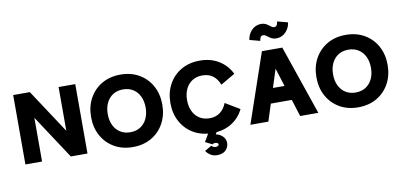

<svg xmlns="http://www.w3.org/2000/svg" viewBox="-87 -1103 3364 1596"><g transform="rotate(-10 1595.5 -304.5)"><path d="M188.5 -585.9H47.9V0H188.5V-369.1L431.2 0H571.9V-585.9H431.2V-216.8Z M954.4 -112.3Q905.2 -112.3 869.2 -135.3Q833.3 -158.2 813.9 -198.9Q794.4 -239.6 794.4 -293Q794.4 -346.3 813.9 -387Q833.3 -427.7 869.2 -450.7Q905.2 -473.6 954.4 -473.6Q1003.8 -473.6 1039.6 -450.7Q1075.5 -427.7 1094.9 -387Q1114.4 -346.3 1114.4 -293Q1114.4 -239.6 1094.9 -198.9Q1075.5 -158.2 1039.6 -135.3Q1003.8 -112.3 954.4 -112.3ZM954.4 -598.6Q864.6 -598.6 797 -559.1Q729.3 -519.5 691.6 -450.7Q653.8 -381.8 653.8 -293Q653.8 -204.6 691.6 -135.5Q729.3 -66.4 797 -26.9Q864.6 12.7 954.4 12.7Q1044.1 12.7 1111.8 -26.9Q1179.5 -66.4 1217.2 -135.5Q1255 -204.6 1255 -293Q1255 -381.8 1217.2 -450.7Q1179.5 -519.5 1111.8 -559.1Q1044.1 -598.6 954.4 -598.6Z M1767.2 -370 1888.6 -440.9Q1853.2 -514.1 1784.9 -556.3Q1716.5 -598.6 1623.8 -598.6Q1534.1 -598.6 1466.4 -559.1Q1398.7 -519.5 1361 -450.7Q1323.2 -381.8 1323.2 -293Q1323.2 -204.6 1361 -135.5Q1398.7 -66.4 1466.4 -26.9Q1534.1 12.7 1623.8 12.7Q1716.5 12.7 1784.9 -28.6Q1853.2 -69.9 1888.6 -143.1L1767.2 -215.9Q1750.1 -169.3 1713.8 -140.8Q1677.5 -112.3 1623.8 -112.3Q1574.6 -112.3 1538.7 -135.3Q1502.7 -158.2 1483.3 -198.9Q1463.9 -239.6 1463.9 -293Q1463.9 -346.3 1483.3 -387Q1502.7 -427.7 1538.7 -450.7Q1574.6 -473.6 1623.8 -473.6Q1677.5 -473.6 1713.3 -446.3Q1749.1 -418.9 1767.2 -370ZM1538.1 148.8Q1554 171.3 1577.2 186Q1600.5 200.8 1632 200.8Q1679.8 200.8 1705.1 175Q1730.5 149.3 1730.5 114.3Q1730.5 79 1701.8 53.4Q1673 27.7 1632 27.7Q1601.1 27.7 1581.5 42.5Q1562 57.2 1549.7 75.2L1608.9 105.5Q1613 101.3 1619.3 99.4Q1625.7 97.5 1632 97.5Q1644.3 97.5 1651.6 102.5Q1658.8 107.5 1658.8 114.3Q1658.8 121 1651.6 126Q1644.3 131.1 1632 131.1Q1625.7 131.1 1615.2 128.3Q1604.7 125.5 1597 114.7ZM1594.6 0 1550.2 75.7 1608.9 105.5 1611.1 92.3 1666.5 0Z M2067.6 -269V-144H2389.7V-269ZM2233.9 -422.9 2367.1 0H2520.2L2319.5 -585.9H2147.4L1946.8 0H2098.7ZM2149.3 -672.5Q2150.1 -685.9 2156.3 -700.4Q2162.5 -714.9 2180.7 -714.9Q2191.2 -714.9 2201.3 -708.2Q2211.4 -701.4 2222.9 -692.4Q2234.3 -683.5 2249 -676.7Q2263.7 -669.9 2283.2 -669.9Q2316.6 -669.9 2342 -685.8Q2367.5 -701.7 2383.3 -727.7Q2399 -753.8 2402.9 -784.1L2314.6 -807.7Q2313.8 -794.2 2307 -779.7Q2300.2 -765.2 2283.2 -765.2Q2272.7 -765.2 2262.5 -772Q2252.4 -778.8 2241 -787.7Q2229.6 -796.7 2215 -803.5Q2200.4 -810.3 2180.7 -810.3Q2147.3 -810.3 2121.8 -794.4Q2096.4 -778.5 2080.8 -752.6Q2065.1 -726.7 2060.9 -696.1Z M2856.2 -112.3Q2807 -112.3 2771.1 -135.3Q2735.2 -158.2 2715.7 -198.9Q2696.3 -239.6 2696.3 -293Q2696.3 -346.3 2715.7 -387Q2735.2 -427.7 2771.1 -450.7Q2807 -473.6 2856.2 -473.6Q2905.7 -473.6 2941.5 -450.7Q2977.3 -427.7 2996.8 -387Q3016.2 -346.3 3016.2 -293Q3016.2 -239.6 2996.8 -198.9Q2977.3 -158.2 2941.5 -135.3Q2905.7 -112.3 2856.2 -112.3ZM2856.2 -598.6Q2766.5 -598.6 2698.8 -559.1Q2631.2 -519.5 2593.4 -450.7Q2555.7 -381.8 2555.7 -293Q2555.7 -204.6 2593.4 -135.5Q2631.2 -66.4 2698.8 -26.9Q2766.5 12.7 2856.2 12.7Q2946 12.7 3013.7 -26.9Q3081.3 -66.4 3119.1 -135.5Q3156.8 -204.6 3156.8 -293Q3156.8 -381.8 3119.1 -450.7Q3081.3 -519.5 3013.7 -559.1Q2946 -598.6 2856.2 -598.6Z"/></g></svg>

Font: Giphurs SC
Style: Regular
Weight: 400
Version: Version 0.920